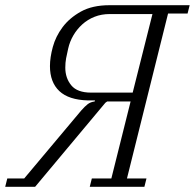

<svg xmlns="http://www.w3.org/2000/svg" viewBox="-55 -718 749 738"><path d="M-27 -32H38L257 -293Q271 -309 282 -317.5Q293 -326 309 -328L310 -332H283Q209 -334 173 -368Q137 -402 137 -464Q137 -497 148 -537.5Q159 -578 185.5 -613.5Q212 -649 256 -673.5Q300 -698 366 -698H674L666 -666H591L433 -32H508L500 0H290L298 -32H373L447 -328H357L350 -323L80 0H-35ZM531 -664H367Q335 -664 308.5 -653.5Q282 -643 261.5 -624.5Q241 -606 227 -582Q213 -558 207 -531Q202 -510 199 -493.5Q196 -477 196 -458Q196 -418 219 -390Q242 -362 295 -362H455Z"/></svg>

Font: IBM Plex Serif Light
Style: Italic
Weight: 300
Italic angle: -14°
Designer: Mike Abbink, Paul van der Laan, Pieter van Rosmalen
Foundry: Bold Monday
Version: Version 3.001